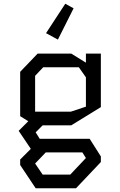

<svg xmlns="http://www.w3.org/2000/svg" viewBox="-20 -816 640 1028"><path d="M225 0H421L440 30L356 119H208.5L168 59.5ZM168 -410 211.5 -456H402L440 -402V-245L359 -218H168ZM361.5 -145 520 -242.5V-529H440V-480.5L361.5 -529H181.5L88 -431.5V-194L131.5 -167L80 -115.5L145 -19L88 38V67.5L171 192H387L520 51.5V21.5L460 -73H192.5L171 -107.5L208.5 -145ZM374 -771.5 329.5 -796 226.5 -638.5 290 -604Z"/></svg>

Font: Kode Mono
Style: Regular
Weight: 400
Monospace: yes
Designer: Isa Ozler
Foundry: Kadena LLC
Version: Version 1.000;gftools[0.9.28]